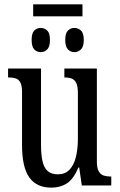

<svg xmlns="http://www.w3.org/2000/svg" viewBox="-20 -850 550 880"><path d="M132 -775V-830H358V-775ZM167 -611Q149 -611 137 -623.5Q125 -636 125 -667Q125 -698 137 -710Q149 -722 167 -722Q184 -722 196.5 -710Q209 -698 209 -667Q209 -636 196.5 -623.5Q184 -611 167 -611ZM321 -611Q304 -611 291.5 -623.5Q279 -636 279 -667Q279 -698 291.5 -710Q304 -722 321 -722Q338 -722 351 -710Q364 -698 364 -667Q364 -636 351 -623.5Q338 -611 321 -611ZM215 10Q148 10 114.5 -36.5Q81 -83 81 -186V-428Q81 -457 73.5 -471.5Q66 -486 52.5 -490.5Q39 -495 21 -495H17V-536H168V-188Q168 -143 174.5 -112.5Q181 -82 198 -66.5Q215 -51 245 -51Q278 -51 298 -71.5Q318 -92 327.5 -129Q337 -166 337 -215V-422Q337 -454 329.5 -469.5Q322 -485 308.5 -490Q295 -495 278 -495H275V-536H424V-109Q424 -80 432.5 -65Q441 -50 455 -45.5Q469 -41 486 -41H490V0H355L343 -82H339Q317 -29 286.5 -9.5Q256 10 215 10Z"/></svg>

Font: Noto Serif ExtraCondensed
Style: Regular
Weight: 400
Width: 2
Designer: Monotype Design Team
Foundry: Monotype Imaging Inc.
Version: Version 2.013